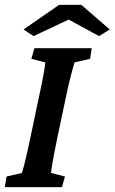

<svg xmlns="http://www.w3.org/2000/svg" viewBox="-22 -772 473 792"><path d="M-2 0 4.9 -43.9 68.4 -58.6Q73.2 -72.3 82 -108.4Q90.8 -144.5 103.5 -205.1L137.7 -367.2Q151.4 -429.7 157.7 -465.3Q164.1 -501 165 -514.6L107.4 -529.3L120.1 -573.2H356.4L349.6 -529.3L285.2 -514.6Q281.2 -502 271.5 -464.8Q261.7 -427.7 249 -367.2L214.8 -205.1Q206.1 -164.1 200.7 -134.8Q195.3 -105.5 192.4 -87.4Q189.5 -69.3 188.5 -58.6L246.1 -43.9L233.4 0ZM430.7 -650.4 386.7 -623 232.4 -707H294.9L116.2 -623L75.2 -650.4L221.7 -752H313.5Z"/></svg>

Font: Crimson Pro SemiBold
Style: Italic
Weight: 600
Italic angle: -12°
Designer: Jacques Le Bailly
Foundry: Baron von Fonthausen
Version: Version 1.003